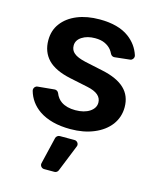

<svg xmlns="http://www.w3.org/2000/svg" viewBox="-117 -635 783 952"><g transform="rotate(15 274.5 -159.0)"><path d="M113.6 -31.2Q62.5 -66.8 46.2 -124.6Q45.5 -126.4 45.5 -130.3Q45.5 -138.1 50.8 -144.2Q56.1 -150.2 64.3 -150.9L149.5 -159.1Q156.2 -159.8 162.3 -156.1Q168.3 -152.3 170.8 -146Q181.1 -119.7 202.4 -105.1Q230.5 -86.3 274.5 -86.3Q320 -86.3 348.4 -105.1Q376.1 -123.9 376.1 -151.6Q376.1 -174.7 358.3 -190.3Q340.2 -206 302.6 -213.8L209.5 -233.3Q130.7 -250 93.4 -288.4Q56.1 -327.4 56.1 -387.1Q56.1 -438.2 83.8 -474.4Q111.2 -511.4 161.6 -532.3Q211.3 -552.6 276.6 -552.6Q372.9 -552.6 427.9 -511.7Q473 -478.3 490.1 -425.8Q491.1 -422.6 491.1 -419.7Q491.1 -411.9 485.8 -405.7Q480.5 -399.5 472.7 -398.8L394.9 -390.3Q388.1 -389.6 382.5 -392.9Q376.8 -396.3 373.9 -402.3Q369 -412.6 361.9 -421.9Q349.4 -437.5 328.8 -447.1Q308.6 -456.7 278.4 -456.7Q238.3 -456.7 211.3 -439.3Q184.3 -421.9 184.3 -394.2Q184.3 -370 202.1 -355.5Q219.5 -340.6 261.4 -331L354.4 -311.1Q431.8 -294.7 469.8 -258.2Q507.8 -221.9 507.8 -163.4Q507.8 -112.6 478 -72.4Q447.8 -33 395.6 -11.4Q343 10.7 274.9 10.7Q175.4 10.7 113.6 -31.2ZM180.8 215.2Q180.8 223.7 187 229.8Q193.2 235.8 201.7 235.8H254.3Q260.7 235.8 265.8 232.2Q271 228.7 273.4 222.7L328.5 85.9Q330.3 81.7 330.3 78.1Q330.3 69.6 324.2 63.6Q318.2 57.5 309.3 57.5H234.4Q227.3 57.5 221.6 62Q215.9 66.4 214.1 73.5L181.5 210.2Q180.8 213.8 180.8 215.2Z"/></g></svg>

Font: DeltaSans SemiBold
Style: Regular
Weight: 600
Designer: Rasmus Andersson
Foundry: rsms
Version: Version 3.012